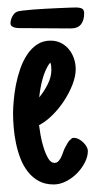

<svg xmlns="http://www.w3.org/2000/svg" viewBox="-20 -490 253 509"><path d="M212.9 -89.4Q212.9 -74.7 204.8 -59.1Q196.8 -43.5 184.1 -30.5Q171.4 -17.6 155 -9.3Q138.7 -1 122.6 -1Q99.6 -1 83 -10Q66.4 -19 54.2 -34.4Q42 -49.8 34.4 -69.3Q26.9 -88.9 22.5 -109.6Q18.1 -130.4 16.4 -151.1Q14.6 -171.9 14.6 -189Q14.6 -203.6 16.4 -223.6Q18.1 -243.7 22.2 -265.1Q26.4 -286.6 33.7 -307.6Q41 -328.6 52 -345.2Q63 -361.8 78.4 -372.1Q93.8 -382.3 113.8 -382.3Q129.4 -382.3 141.8 -376Q154.3 -369.6 162.8 -359.1Q171.4 -348.6 176 -335Q180.7 -321.3 180.7 -306.6Q180.7 -287.6 171.9 -265.1Q163.1 -242.7 149.2 -221.7Q135.3 -200.7 117.9 -183.8Q100.6 -167 83.5 -158.2Q84.5 -149.4 87.4 -132.6Q90.3 -115.7 95.5 -99.1Q100.6 -82.5 107.7 -70.3Q114.7 -58.1 124.5 -58.1Q129.4 -58.1 133.1 -61Q136.7 -64 139.6 -68.8Q142.6 -73.7 144.8 -79.6Q147 -85.4 148.9 -90.8L151.9 -97.7Q152.8 -99.1 153.1 -99.6Q153.3 -100.1 153.8 -101.1Q157.2 -107.4 160.4 -112.8Q163.6 -118.2 169.4 -122.1H168.9Q170.9 -124 173.1 -124.3Q175.3 -124.5 177.2 -124.5Q182.6 -124.5 189 -121.1Q195.3 -117.7 200.7 -112.5Q206.1 -107.4 209.5 -101.3Q212.9 -95.2 212.9 -89.4ZM116.2 -304.7Q116.2 -309.6 115.7 -314.9Q115.2 -320.3 113.3 -324.2Q106.4 -315.9 101.3 -304.4Q96.2 -293 92.8 -280.5Q89.4 -268.1 87.2 -255.4Q85 -242.7 84 -231.9Q96.7 -247.1 106.4 -266.4Q116.2 -285.6 116.2 -304.7ZM203.1 -454.6Q203.1 -436 194.6 -425.3Q186 -414.6 167 -414.6Q135.3 -414.6 104.5 -415Q73.7 -415.5 42 -415.5Q38.1 -415.5 32.2 -415.5Q26.4 -415.5 21 -416.5Q15.6 -417.5 11.7 -420.2Q7.8 -422.9 7.8 -428.2Q7.8 -437 12.9 -446.8Q18.1 -456.5 26.4 -459.5Q28.8 -460.4 40 -461.9Q51.3 -463.4 66.9 -464.6Q82.5 -465.8 100.6 -466.8Q118.7 -467.8 135 -468.5Q151.4 -469.2 164.1 -469.7Q176.8 -470.2 181.6 -470.2Q190.4 -470.2 196.8 -467.5Q203.1 -464.8 203.1 -454.6Z"/></svg>

Font: Just Another Hand
Style: Regular
Weight: 400
Designer: Astigmatic (AOETI)
Foundry: Astigmatic (AOETI)
Version: Version 1.001